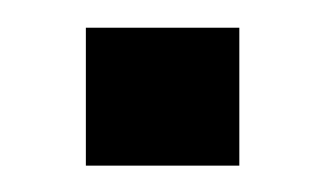

<svg xmlns="http://www.w3.org/2000/svg" viewBox="-20 -408 248 142"><path d="M43.5 -387.5V-285.5H157V-387.5Z"/></svg>

Font: Anybody Thin Medium
Style: Regular
Weight: 500
Version: Version 1.113;gftools[0.9.25]